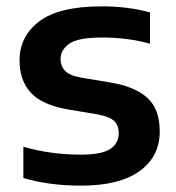

<svg xmlns="http://www.w3.org/2000/svg" viewBox="-20 -574 554 604"><path d="M235 10Q186 10 139.8 4Q93.5 -2 53.5 -14V-112.5Q139 -87.5 234 -87.5Q299.5 -87.5 326.5 -105.2Q353.5 -123 353.5 -154.5Q353.5 -179.5 339.2 -193.2Q325 -207 288 -214L195.5 -229.5Q112.5 -243.5 77 -282.2Q41.5 -321 41.5 -384Q41.5 -460 103.8 -507Q166 -554 300 -554Q383.5 -554 452 -535V-436.5Q381.5 -456 302.5 -456Q224.5 -456 197.5 -436.2Q170.5 -416.5 170.5 -388.5Q170.5 -366.5 184 -351.8Q197.5 -337 234 -330L327 -314.5Q405 -301.5 443.8 -266Q482.5 -230.5 482.5 -160.5Q482.5 -81.5 419.2 -35.8Q356 10 235 10Z"/></svg>

Font: Encode Sans SemiExpanded SemiExpanded SemiBold
Style: Regular
Weight: 600
Width: 6
Designer: Multiple Designers
Foundry: Impallari Type
Version: Version 3.000; ttfautohint (v1.8.3) -l 8 -r 50 -G 200 -x 14 